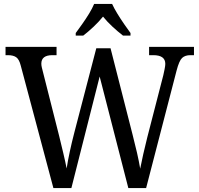

<svg xmlns="http://www.w3.org/2000/svg" viewBox="-20 -951 1008 971"><path d="M85 -619Q77 -651 62 -661.5Q47 -672 20 -672H8V-714H266V-672H245Q189 -672 189 -629Q189 -620 191.5 -610Q194 -600 197 -588L279 -264Q290 -219 300 -177Q310 -135 317 -99Q323 -138 333 -184.5Q343 -231 356 -281L467 -707H539L650 -272Q663 -222 673 -178Q683 -134 689 -98Q696 -134 704.5 -171.5Q713 -209 725 -257L806 -571Q809 -584 812.5 -601.5Q816 -619 816 -628Q816 -672 755 -672H734V-714H961V-672H943Q916 -672 901 -658Q886 -644 873 -594L719 0H629L484 -564L341 0H250ZM363 -784Q377 -803 395.5 -829Q414 -855 430.5 -882Q447 -909 456 -931H547Q557 -909 573.5 -882Q590 -855 608 -829Q626 -803 640 -784V-771H602Q576 -791 549 -816Q522 -841 501 -867Q480 -841 453.5 -816Q427 -791 401 -771H363Z"/></svg>

Font: Noto Serif Khmer SemiCondensed
Style: Regular
Weight: 400
Width: 4
Designer: Danh Hong and the Monotype Design Team
Foundry: Monotype Imaging Inc.
Version: Version 2.004; ttfautohint (v1.8.4.7-5d5b)